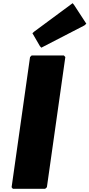

<svg xmlns="http://www.w3.org/2000/svg" viewBox="-20 -1181 563 1208"><path d="M382 -832H179L169 -822L53 -3L61 7H264L275 -3L391 -822ZM184 -972 231 -891 240 -881 511 -1021 523 -1032 446 -1150 437 -1161 195 -982Z"/></svg>

Font: Hussar Woodtype
Style: UltraObl
Weight: 900
Foundry: Cannot Into Space Fonts
Version: Version 1.07